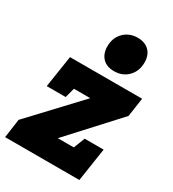

<svg xmlns="http://www.w3.org/2000/svg" viewBox="-204 -914 916 1019"><g transform="rotate(30 254.0 -404.5)"><path d="M476 -204 445 0H-10L6 -115L278 -405H178L162 -345H46L76 -540H518L501 -425L235 -135H333L360 -204ZM315 -592Q269 -592 244 -618.5Q219 -645 219 -689Q219 -742 252.5 -775.5Q286 -809 337 -809Q381 -809 407 -783.5Q433 -758 433 -712Q433 -660 400 -626Q367 -592 315 -592Z"/></g></svg>

Font: Bitter Black
Style: Italic
Weight: 900
Italic angle: -9°
Designer: Sol Matas, and Bitter project Authors
Foundry: Sol Matas
Version: Version 2.001